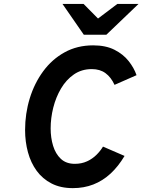

<svg xmlns="http://www.w3.org/2000/svg" viewBox="-20 -941 721 972"><path d="M348.6 11.4Q286.6 11.4 241 -12.1Q195.4 -35.5 165.7 -76.2Q135.9 -117 121.5 -170.2Q107 -223.4 107 -282.6Q107 -365.9 130.5 -442.6Q154 -519.4 198.6 -580.1Q243.2 -640.9 307.1 -676.1Q371 -711.4 451.6 -711.4Q515.4 -711.4 559.6 -689Q603.9 -666.5 631.2 -631.9Q658.6 -597.2 671.2 -560.4L559.8 -511.4Q542.1 -550.1 514 -570.7Q486 -591.2 444.8 -591.2Q393.2 -591.2 354.1 -564.2Q315.1 -537.3 289 -493Q262.9 -448.8 249.6 -395.9Q236.4 -342.9 236.4 -290.6Q236.4 -243.8 248.8 -202.9Q261.2 -162.1 288.1 -136.8Q315 -111.6 358.8 -111.6Q393 -111.6 420.4 -124.2Q447.9 -136.9 468.1 -156.9Q488.3 -176.8 501.4 -198.8L610.6 -151.6Q578.8 -98.3 539.5 -62Q500.1 -25.7 452.5 -7.1Q404.9 11.4 348.6 11.4ZM404.4 -765 296.4 -921H403.2L476.2 -847.2L574 -921H681.2L518.2 -765Z"/></svg>

Font: Overpass
Style: Italic
Weight: 400
Italic angle: -10°
Designer: Delve Withrington, Dave Bailey, Thomas Jockin
Foundry: Delve Fonts LLC
Version: Version 4.000